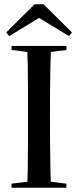

<svg xmlns="http://www.w3.org/2000/svg" viewBox="-20 -879 366 899"><path d="M34 0V-19L138 -32H187L291 -19V0ZM107 0Q109 -40 110 -93Q111 -146 111 -203.5Q111 -261 111 -313V-357Q111 -409 111 -465Q111 -521 110 -572.5Q109 -624 107 -664H219Q217 -624 216 -572Q215 -520 214.5 -464.5Q214 -409 214 -357V-313Q214 -261 214.5 -203.5Q215 -146 216 -93Q217 -40 219 0ZM34 -645V-664H291V-645L187 -632H138ZM184 -859 317 -727 303 -710 145 -806H181L23 -710L9 -727L142 -859Z"/></svg>

Font: Source Serif 4 60pt SemiBold
Style: Regular
Weight: 600
Version: Version 4.004;hotconv 1.0.116;makeotfexe 2.5.65601